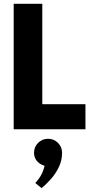

<svg xmlns="http://www.w3.org/2000/svg" viewBox="-20 -680 512 1010"><path d="M429.5 0H52V-660H202.5V-132H429.5ZM198.5 309.5 165.5 282.5Q203 244 214.5 192Q190 185.5 174.5 167.2Q159 149 159 124Q159 92.5 180.8 71.2Q202.5 50 232.5 50Q263.5 50 285 71.5Q306.5 93 306.5 124Q306.5 163 290.5 197Q274.5 231 249.8 259.5Q225 288 198.5 309.5Z"/></svg>

Font: Lucymar Sans
Style: Bold
Weight: 700
Foundry: The League of Moveable Type (original font) / Main changes by Cristiano Sobral with portions from Mirco Monsees
Version: Version 2.001;August 30, 2020;FontCreator 13.0.0.2681 64-bit